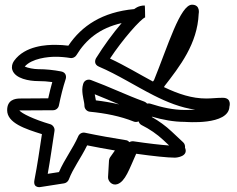

<svg xmlns="http://www.w3.org/2000/svg" viewBox="-20 -771 994 805"><path d="M588.5 -698.1C588.5 -698.1 588 -748 587 -748C558.3 -748 544 -733 542.7 -732.9C409.5 -720.6 322.6 -663.2 266.6 -579.5C250.5 -581.6 230.4 -583 212 -583C178.7 -583 85.1 -580.8 38.6 -515.4C31.3 -505 27.5 -491 31.8 -477.6C43.8 -440.9 103.3 -431 140 -431C160.1 -431 178.7 -429.7 199.2 -426.9C193.2 -405.8 187.5 -383.1 182.2 -358.8C143.3 -358.7 102.7 -358 65 -358C42.2 -358 10 -352 10 -309C10 -255.2 85.9 -230.5 155.8 -208.6C146.2 -145.6 136.8 -79.1 124.5 -16.9C116.8 21.7 152.9 12.7 152.9 12.7L248.9 -2.3C256.4 -3.5 265.1 -9.4 268.4 -18.1C286.6 -66 317.9 -105.7 345.4 -161.6C384 -153.8 422.1 -146.8 461.8 -140.2C453.1 -127.6 442.2 -112.3 441.5 -111.3C439.4 -108.4 437.3 -103 437 -98.4L433 -28.4C432.1 -12.7 449.1 8.5 471.5 1.3C505.3 -9.5 522 -62 551 -126.4C622.1 -116.3 683.6 -110 713 -110C721.6 -110 771.4 -115.2 755.7 -151.9C756.7 -159.6 754.4 -168.4 748.1 -174.2L700.1 -219.2C674.1 -243.6 647.1 -263.1 616.6 -280.4L617.3 -281.8C662 -268.8 708 -260 755 -260C757.6 -260 938.8 -243.9 942 -324.2C942 -324.2 953 -361 914 -361C889.3 -361 866.3 -358 845 -358C784.8 -358 728.7 -376.6 667.8 -405.6L670.8 -413.1C679.5 -434.4 627.9 -437.8 627.9 -437.8C625.6 -434.8 624.3 -433.1 621.2 -429.2C564.3 -459.6 505.6 -495.4 441.2 -525.5C494.5 -606.3 569.2 -690.7 588.5 -698.1ZM522.5 -175C516.2 -181.4 513.5 -182.5 507.3 -183.4C452.7 -192 393.4 -202.5 336.2 -214.5C324.7 -217 312.8 -210.6 308.2 -200C285.8 -148.5 251 -104.6 227.2 -49.5L180.1 -42.2C191.1 -103.6 199.3 -163.1 208.5 -222.4C210.5 -235.4 201 -247.2 190.8 -250.2C120.7 -270.8 71.2 -295.3 61.2 -308C64.5 -308 63.4 -308 65 -308C109.7 -308 156 -308.9 202.5 -308.8C214.3 -308.8 224.7 -317.3 227 -328.9C234.9 -367.6 244 -404.7 255.3 -439.1C258.5 -448.7 258.2 -467.3 236.3 -471.5C205 -477.5 172.9 -481 140 -481C122.8 -481 95.5 -486.1 83.7 -492C113.7 -526.3 181.2 -533 212 -533C233.5 -533 254.4 -531.2 274.9 -527.8C285.1 -526.1 295.4 -531.5 300.3 -539.5C340.7 -605.8 398.6 -653.3 490 -674.2C452.7 -630.8 414.7 -578.3 383.2 -527.8C378.1 -519.6 373.1 -500.8 394.7 -491.6C472.9 -458.3 547.4 -410.2 624.6 -371.1C680.1 -343 737.5 -319.6 798.6 -311.2C776.3 -310 761.4 -310 755 -310C707.4 -310 659.5 -320.3 610.6 -336.2C598.3 -340.2 584.6 -333.9 579.7 -322C573.7 -307.3 567.7 -292.8 561.8 -278.5C556.5 -265.8 563.6 -251.6 573.7 -246.6C606.9 -230 637.8 -209.1 665.9 -182.8L689.1 -161C654.5 -163.4 601.5 -169.4 539.5 -178.6C533.5 -179.4 527.2 -177.7 522.5 -175ZM624.5 -431.9C615.9 -410.6 667.4 -407.1 667.4 -407.1C735.3 -494.3 807.5 -587.6 813 -712.9C813 -712.9 821.4 -750.7 785.6 -751.3C735.7 -752.2 684 -578.1 624.5 -431.9ZM582.1 -346.1C511.1 -371.8 438.2 -407.2 361.3 -435.5C349.4 -439.9 333.3 -435.3 328.6 -418.8C326.5 -411.2 325 -403.9 325 -396C325 -366.2 333.9 -344.9 334 -327.4C334.1 -314.3 344.8 -303.7 356.6 -302.6C421.5 -296.3 484 -284.1 540.7 -261.4C552.2 -256.7 565.7 -261.5 571.8 -272.2C578.8 -284.5 586.3 -296.7 594.4 -308.7C596.4 -311.8 612.5 -335 582.1 -346.1ZM479.7 -333.1C448.2 -340.7 415 -346.3 382 -350.2C380.7 -358.4 378.6 -368.3 377.2 -375.8C410.3 -362.7 445 -347.7 479.7 -333.1Z"/></svg>

Font: Rocketfuel
Style: Regular
Weight: 400
Designer: Mew Too
Foundry: Cannot Into Space Fonts.
Version: Version 0.27